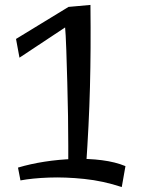

<svg xmlns="http://www.w3.org/2000/svg" viewBox="-20 -720 574 779"><path d="M257 -12Q257 -11 257 -43Q257 -75 257 -129Q257 -183 256 -249.5Q255 -316 253 -385.5Q251 -455 249 -517.5Q247 -580 243 -625L258 -692L347 -700Q348 -607 347.5 -525.5Q347 -444 345 -366.5Q343 -289 339 -209.5Q335 -130 329 -41ZM474 39Q399 14 322 6Q245 -2 178 0.5Q111 3 63 12L53 -40Q103 -55 161 -64Q219 -73 279 -75Q339 -77 393.5 -70Q448 -63 489 -46ZM59 -486 45 -562 258 -692 308 -651Z"/></svg>

Font: Marhey Light
Style: Regular
Weight: 300
Designer: Nur Syamsi & Bustanul Arifin
Foundry: Namelatype
Version: Version 1.000